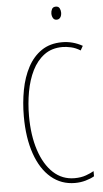

<svg xmlns="http://www.w3.org/2000/svg" viewBox="-61 -1042 537 997"><g transform="rotate(-5 207.5 -543.5)"><path d="M285 -792Q229 -792 190 -763Q151 -734 127 -685.5Q103 -637 92 -576Q81 -515 81 -450Q81 -349 106.5 -271.5Q132 -194 178.5 -151Q225 -108 289 -108Q323 -108 349 -117.5Q375 -127 390 -136V-109Q371 -98 344.5 -90.5Q318 -83 289 -83Q218 -83 165 -127.5Q112 -172 83 -255Q54 -338 54 -451Q54 -522 66.5 -588Q79 -654 106.5 -705.5Q134 -757 178 -787Q222 -817 285 -817Q341 -817 391 -789L378 -766Q354 -781 329.5 -786.5Q305 -792 285 -792ZM269 -1004Q283 -1004 288.5 -993.5Q294 -983 294 -971Q294 -955 287 -945.5Q280 -936 268 -936Q255 -936 249 -946.5Q243 -957 243 -970Q243 -982 248.5 -993Q254 -1004 269 -1004Z"/></g></svg>

Font: Noto Sans Kannada UI ExtraCondensed Thin
Style: Regular
Weight: 100
Width: 2
Designer: Jelle Bosma - Monotype Design Team
Foundry: Monotype Imaging Inc.
Version: Version 2.005; ttfautohint (v1.8.4.7-5d5b)